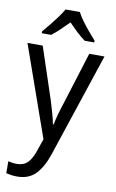

<svg xmlns="http://www.w3.org/2000/svg" viewBox="-107 -821 673 1117"><g transform="rotate(10 229.5 -263.0)"><path d="M2 -536H92L193 -232Q204 -196 214 -161.5Q224 -127 230 -95H234Q239 -120 249 -157Q259 -194 272 -232L367 -536H457L253 77Q227 155 186.5 197.5Q146 240 77 240Q57 240 41 237.5Q25 235 12 232V161Q22 164 36 166Q50 168 64 168Q103 168 127 143.5Q151 119 167 70L191 0ZM271 -766Q282 -744 302 -716.5Q322 -689 344 -663Q366 -637 384 -617V-606H328Q304 -623 278.5 -647Q253 -671 228 -697Q202 -671 177 -647Q152 -623 129 -606H74V-617Q92 -638 113.5 -664.5Q135 -691 154.5 -717.5Q174 -744 186 -766Z"/></g></svg>

Font: Noto Sans SemiCondensed
Style: Regular
Weight: 400
Width: 4
Designer: Monotype Design Team
Foundry: Monotype Imaging Inc.
Version: Version 2.013; ttfautohint (v1.8.4.7-5d5b)